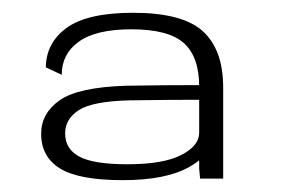

<svg xmlns="http://www.w3.org/2000/svg" viewBox="-20 -702 451 308"><path d="M301 -415.5H338V-562Q338 -622 305.5 -651.8Q273 -681.5 193.5 -681.5Q120.5 -681.5 87.2 -657.5Q54 -633.5 53.5 -594L79 -582Q79 -615.5 106.5 -635.2Q134 -655 191 -655Q250 -655 274.8 -633Q299.5 -611 299.5 -563V-431.5ZM177 -413Q245.5 -413 283 -433.8Q320.5 -454.5 320.5 -483L299.5 -489Q299.5 -468 270.5 -453.2Q241.5 -438.5 184.5 -438.5Q130 -438.5 107.2 -450.8Q84.5 -463 84.5 -488Q84.5 -511 106.2 -525.2Q128 -539.5 187.5 -541Q251.5 -542 307.5 -542V-565.5Q243.5 -565.5 182.5 -564.5Q105 -562 75.5 -541Q46 -520 46 -487.5Q46 -450.5 76.2 -431.8Q106.5 -413 177 -413Z"/></svg>

Font: Anybody SemiExpanded Light
Style: Regular
Weight: 300
Width: 6
Version: Version 1.113;gftools[0.9.25]